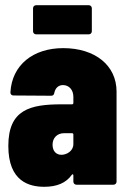

<svg xmlns="http://www.w3.org/2000/svg" viewBox="-20 -710 492 738"><path d="M321 -690H119C112 -690 107 -685 107 -678V-590C107 -583 112 -578 119 -578H321C328 -578 333 -583 333 -590V-678C333 -685 328 -690 321 -690ZM223 -525C108 -525 26 -461 20 -355C20 -347 25 -343 32 -343L177 -342C184 -342 188 -346 189 -354C193 -372 205 -383 222 -383C245 -383 262 -365 262 -338V-314C262 -311 260 -309 257 -309H217C96 -309 12 -289 12 -149C12 -12 93 8 150 8C199 8 234 -7 256 -38C259 -42 262 -40 262 -36V-12C262 -5 267 0 274 0H416C423 0 428 -5 428 -12V-358C428 -459 345 -525 223 -525ZM216 -115C198 -115 182 -127 182 -154C182 -180 200 -198 226 -198H257C260 -198 262 -196 262 -193V-156C262 -130 237 -115 216 -115Z"/></svg>

Font: Barlow Condensed ExtraBold
Style: Regular
Weight: 800
Width: 3
Designer: Jeremy Tribby
Foundry: Tribby Type
Version: Version 1.422;hotconv 1.0.109;makeotfexe 2.5.65596